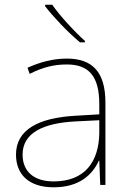

<svg xmlns="http://www.w3.org/2000/svg" viewBox="-20 -786 551 816"><path d="M202 -766H172V-759C207 -714 267 -650 320 -606H341V-612C296 -652 231 -723 202 -766ZM264 -537C205 -537 150 -522 97 -498L106 -472C163 -501 211 -512 264 -512C357 -512 402 -463 402 -343V-300L299 -294C142 -285 48 -234 48 -129C48 -45 102 10 208 10C316 10 372 -42 400 -103H402L406 0H428V-350C428 -480 373 -537 264 -537ZM301 -270 402 -275V-220C400 -99 341 -15 208 -15C123 -15 76 -58 76 -129C76 -222 165 -263 301 -270Z"/></svg>

Font: Noto Sans Thai Looped Thin
Style: Regular
Weight: 100
Designer: Sasikarn Vongin, Ben Mitchell
Foundry: The Fontpad Ltd
Version: Version 1.001